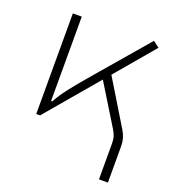

<svg xmlns="http://www.w3.org/2000/svg" viewBox="-131 -631 848 928"><g transform="rotate(20 293.0 -167.0)"><path d="M108.4 0H88.9V-517.6H134.8V-83.5H140.6Q161.6 -122.6 195.1 -165Q228.5 -207.5 277.3 -264.2L502.9 -527.3L534.7 -502.9L365.2 -302.7L505.9 -71.3Q527.8 -36.1 527.8 4.9V192.9H481.9V8.8Q481.9 -10.3 477.8 -25.4Q473.6 -40.5 462.4 -58.6L334.5 -266.6Z"/></g></svg>

Font: Cascadia Code NF ExtraLight
Style: Regular
Weight: 200
Monospace: yes
Designer: Aaron Bell
Foundry: Saja Typeworks
Version: Version 2404.023; ttfautohint (v1.8.4)